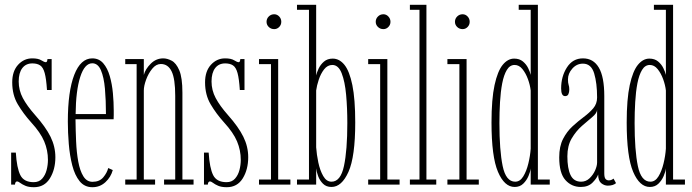

<svg xmlns="http://www.w3.org/2000/svg" viewBox="-20 -770 2887 801"><path d="M121.5 11Q99.5 11 85.8 5Q72 -1 64.2 -7Q56.5 -13 51 -13Q43.5 -13 42.5 0H26.5V-133.5H46Q50 -69 64.8 -39.5Q79.5 -10 120.5 -10Q143 -10 156 -24.8Q169 -39.5 174.5 -60.8Q180 -82 180 -103Q180 -143 164.5 -180Q149 -217 110 -259.5Q77.5 -295.5 54.2 -334.8Q31 -374 31 -426.5Q31 -473 55.5 -499.8Q80 -526.5 114.5 -526.5Q139.5 -526.5 152.2 -518.5Q165 -510.5 171.5 -510.5Q177 -510.5 178 -523.5H195.5V-394.5H176Q173 -441.5 166.5 -465.2Q160 -489 147.5 -497.2Q135 -505.5 115 -505.5Q88 -505.5 73 -485.8Q58 -466 58 -430Q58 -393.5 75.2 -361Q92.5 -328.5 126.5 -290Q170.5 -240.5 190.8 -199.5Q211 -158.5 211 -114Q211 -63 188.2 -26Q165.5 11 121.5 11Z M365.5 11Q332.5 11 312.2 -14Q292 -39 281.5 -80Q271 -121 267 -169Q263 -217 263 -262.5Q263 -389 289.8 -457.8Q316.5 -526.5 365 -526.5Q393 -526.5 410.8 -506Q428.5 -485.5 438 -452.5Q447.5 -419.5 451 -381.5Q454.5 -343.5 454.5 -308Q454.5 -299 454.5 -290.2Q454.5 -281.5 454 -272.5H295Q295.5 -226.5 297.5 -180.2Q299.5 -134 306.5 -95.8Q313.5 -57.5 327.8 -34.5Q342 -11.5 366 -11.5Q395 -11.5 410.8 -30.2Q426.5 -49 431.5 -69L450.5 -60.5Q442.5 -31 419.8 -10Q397 11 365.5 11ZM365 -506Q333 -506 314.8 -449.2Q296.5 -392.5 295.5 -294H422Q422 -351.5 417.8 -399.8Q413.5 -448 401 -477Q388.5 -506 365 -506Z M502.5 0V-21H550V-502.5H502.5V-523.5H580V-457.5Q586.5 -482 608.8 -504.2Q631 -526.5 661 -526.5Q677.5 -526.5 696.2 -516.8Q715 -507 728 -476.5Q741 -446 741 -383.5V-21H787.5V0H664.5V-21H711V-370Q711 -441.5 696 -472.2Q681 -503 651 -503Q631 -503 615 -483.2Q599 -463.5 589.5 -437.5Q580 -411.5 580 -392.5V-21H627V0Z M926 11Q904 11 890.2 5Q876.5 -1 868.8 -7Q861 -13 855.5 -13Q848 -13 847 0H831V-133.5H850.5Q854.5 -69 869.2 -39.5Q884 -10 925 -10Q947.5 -10 960.5 -24.8Q973.5 -39.5 979 -60.8Q984.5 -82 984.5 -103Q984.5 -143 969 -180Q953.5 -217 914.5 -259.5Q882 -295.5 858.8 -334.8Q835.5 -374 835.5 -426.5Q835.5 -473 860 -499.8Q884.5 -526.5 919 -526.5Q944 -526.5 956.8 -518.5Q969.5 -510.5 976 -510.5Q981.5 -510.5 982.5 -523.5H1000V-394.5H980.5Q977.5 -441.5 971 -465.2Q964.5 -489 952 -497.2Q939.5 -505.5 919.5 -505.5Q892.5 -505.5 877.5 -485.8Q862.5 -466 862.5 -430Q862.5 -393.5 879.8 -361Q897 -328.5 931 -290Q975 -240.5 995.2 -199.5Q1015.5 -158.5 1015.5 -114Q1015.5 -63 992.8 -26Q970 11 926 11Z M1124 -648.5Q1110.5 -648.5 1101.2 -657.5Q1092 -666.5 1092 -679Q1092 -692 1101.2 -701.2Q1110.5 -710.5 1124 -710.5Q1136 -710.5 1144.8 -701.2Q1153.5 -692 1153.5 -679Q1153.5 -666.5 1144.8 -657.5Q1136 -648.5 1124 -648.5ZM1060.5 0V-21H1110.5V-502.5H1060.5V-523.5H1140.5V-21H1191.5V0Z M1363 10Q1341 10 1327.5 -3.5Q1314 -17 1307.2 -35.2Q1300.5 -53.5 1299 -67.5V0H1219V-21H1269V-729H1219V-750H1299V-455.5Q1301.5 -467 1309.2 -483.8Q1317 -500.5 1331.5 -513Q1346 -525.5 1368 -525.5Q1396 -525.5 1417 -499.5Q1438 -473.5 1450 -415Q1462 -356.5 1462 -259Q1462 -116 1433.8 -53Q1405.5 10 1363 10ZM1363 -12Q1401 -12 1415 -77.5Q1429 -143 1429 -256.5Q1429 -319 1424 -374.2Q1419 -429.5 1405.5 -464.2Q1392 -499 1366.5 -499Q1346.5 -499 1332.2 -480.8Q1318 -462.5 1309.8 -437.5Q1301.5 -412.5 1299 -392.5V-155.5Q1301 -125.5 1308 -92.2Q1315 -59 1328.5 -35.5Q1342 -12 1363 -12Z M1579.5 -648.5Q1566 -648.5 1556.8 -657.5Q1547.5 -666.5 1547.5 -679Q1547.5 -692 1556.8 -701.2Q1566 -710.5 1579.5 -710.5Q1591.5 -710.5 1600.2 -701.2Q1609 -692 1609 -679Q1609 -666.5 1600.2 -657.5Q1591.5 -648.5 1579.5 -648.5ZM1516 0V-21H1566V-502.5H1516V-523.5H1596V-21H1647V0Z M1690 0V-21H1730V-729H1690V-750H1759V-21H1800V0Z M1910 -648.5Q1896.5 -648.5 1887.2 -657.5Q1878 -666.5 1878 -679Q1878 -692 1887.2 -701.2Q1896.5 -710.5 1910 -710.5Q1922 -710.5 1930.8 -701.2Q1939.5 -692 1939.5 -679Q1939.5 -666.5 1930.8 -657.5Q1922 -648.5 1910 -648.5ZM1846.5 0V-21H1896.5V-502.5H1846.5V-523.5H1926.5V-21H1977.5V0Z M2127 10Q2084.5 10 2057.5 -53Q2030.5 -116 2030.5 -259Q2030.5 -356.5 2043.2 -415Q2056 -473.5 2077.2 -499.5Q2098.5 -525.5 2125 -525.5Q2147 -525.5 2161.2 -513.8Q2175.5 -502 2183.2 -486.2Q2191 -470.5 2194 -457.5V-729H2144V-750H2224V-21H2273.5V0H2194V-67.5Q2192.5 -54 2184.8 -35.8Q2177 -17.5 2163 -3.8Q2149 10 2127 10ZM2129.5 -12Q2149.5 -12 2163 -34Q2176.5 -56 2184.2 -88Q2192 -120 2194 -150V-392.5Q2191.5 -415 2182.5 -439.8Q2173.5 -464.5 2159.5 -481.8Q2145.5 -499 2127 -499Q2107 -499 2094.5 -478.2Q2082 -457.5 2075.2 -422.5Q2068.5 -387.5 2066 -344.2Q2063.5 -301 2063.5 -256.5Q2063.5 -143 2077 -77.5Q2090.5 -12 2129.5 -12Z M2403 10Q2364.5 10 2338.8 -18.8Q2313 -47.5 2313 -113.5Q2313 -159.5 2329 -190.5Q2345 -221.5 2368.5 -243Q2392 -264.5 2415.5 -282Q2439 -299.5 2455 -318.2Q2471 -337 2471 -363.5Q2471 -423 2458.8 -463.8Q2446.5 -504.5 2412 -504.5Q2386 -504.5 2367.8 -484Q2349.5 -463.5 2349.5 -439Q2349.5 -424 2352.2 -416.2Q2355 -408.5 2355 -397Q2355 -385 2351.2 -377Q2347.5 -369 2337.5 -369Q2321 -369 2321 -401Q2321 -451 2345.2 -488.8Q2369.5 -526.5 2412 -526.5Q2455.5 -526.5 2478.2 -488Q2501 -449.5 2501 -369V-47Q2501 -29.5 2506.2 -23.5Q2511.5 -17.5 2520 -17.5Q2526.5 -17.5 2531.8 -20Q2537 -22.5 2539.5 -25L2550 -6Q2538 4.5 2515.5 4.5Q2501 4.5 2488.2 -5.8Q2475.5 -16 2475.5 -42Q2470 -26.5 2452 -8.2Q2434 10 2403 10ZM2404.5 -12Q2424.5 -12 2439.5 -26.2Q2454.5 -40.5 2462.8 -59.2Q2471 -78 2471 -92.5V-311.5Q2470 -297.5 2451 -281.8Q2432 -266 2407.8 -244.8Q2383.5 -223.5 2365.2 -192.8Q2347 -162 2347 -118Q2347 -67.5 2360.2 -39.8Q2373.5 -12 2404.5 -12Z M2691 10Q2648.5 10 2621.5 -53Q2594.5 -116 2594.5 -259Q2594.5 -356.5 2607.2 -415Q2620 -473.5 2641.2 -499.5Q2662.5 -525.5 2689 -525.5Q2711 -525.5 2725.2 -513.8Q2739.5 -502 2747.2 -486.2Q2755 -470.5 2758 -457.5V-729H2708V-750H2788V-21H2837.5V0H2758V-67.5Q2756.5 -54 2748.8 -35.8Q2741 -17.5 2727 -3.8Q2713 10 2691 10ZM2693.5 -12Q2713.5 -12 2727 -34Q2740.5 -56 2748.2 -88Q2756 -120 2758 -150V-392.5Q2755.5 -415 2746.5 -439.8Q2737.5 -464.5 2723.5 -481.8Q2709.5 -499 2691 -499Q2671 -499 2658.5 -478.2Q2646 -457.5 2639.2 -422.5Q2632.5 -387.5 2630 -344.2Q2627.5 -301 2627.5 -256.5Q2627.5 -143 2641 -77.5Q2654.5 -12 2693.5 -12Z"/></svg>

Font: Imbue 50pt Thin
Style: Regular
Weight: 100
Designer: Tyler Finck
Foundry: Etcetera Type Company
Version: Version 1.102; ttfautohint (v1.8.3)